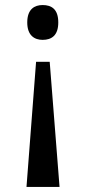

<svg xmlns="http://www.w3.org/2000/svg" viewBox="-20 -561 341 761"><path d="M149 -541C117 -541 88 -525 88 -472C88 -420 117 -403 149 -403C184 -403 211 -420 211 -472C211 -525 184 -541 149 -541ZM177 -316H123L85 180H216Z"/></svg>

Font: Noto Serif Lao ExtraCondensed SemiBold
Style: Regular
Weight: 600
Width: 2
Designer: Monotype Design Team
Foundry: Monotype Imaging Inc.
Version: Version 2.003